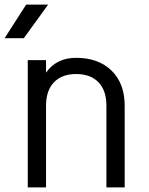

<svg xmlns="http://www.w3.org/2000/svg" viewBox="-23 -810 643 830"><path d="M97 0V-550H176V-496Q221 -560 306 -560Q403 -560 459.5 -504.5Q516 -449 516 -353V0H437V-353Q437 -419 402.5 -454.5Q368 -490 306 -490Q245 -490 210.5 -454.5Q176 -419 176 -353V0ZM-3 -645 90 -790H185L80 -645Z"/></svg>

Font: Tiny Light
Style: Regular
Weight: 300
Monospace: yes
Designer: Philipp Nurullin, Konstantin Bulenkov
Foundry: JetBrains
Version: Version 2.251; ttfautohint (v1.8.4.7-5d5b)